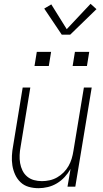

<svg xmlns="http://www.w3.org/2000/svg" viewBox="-20 -979 540 1007"><path d="M182 8Q155 8 130.5 1Q106 -6 88 -23Q70 -40 59.5 -63Q49 -86 45 -111Q41 -136 42.5 -162.5Q44 -189 49 -215L99 -520H139L88 -209Q84 -188 83 -166Q82 -144 85.5 -123.5Q89 -103 98 -84.5Q107 -66 122.5 -53Q138 -40 158 -34.5Q178 -29 200 -29Q220 -29 240.5 -33.5Q261 -38 279.5 -48.5Q298 -59 313.5 -74.5Q329 -90 339.5 -108.5Q350 -127 356 -147Q362 -167 365 -187L420 -520H461L375 0H334L350 -93Q337 -70 319 -50.5Q301 -31 278.5 -17.5Q256 -4 231 2Q206 8 182 8ZM361 -633 373 -707H448L436 -633ZM161 -633 173 -707H248L236 -633ZM304 -797 212 -934 249 -956 330 -826 455 -959 486 -931 348 -797Z"/></svg>

Font: Iosevka SS04 Extralight
Style: Italic
Weight: 200
Italic angle: -9°
Monospace: yes
Designer: Belleve Invis
Foundry: Belleve Invis
Version: Version 19.0.0; ttfautohint (v1.8.4)